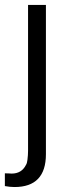

<svg xmlns="http://www.w3.org/2000/svg" viewBox="-55 -605 275 781"><path d="M-35.2 151.9V100.1Q-29.3 100.1 -22.7 100.3Q-16.1 100.6 -12.7 100.8Q-9.3 101.1 -7.8 101.1Q32.7 101.1 50.3 66.4Q55.2 59.1 56.6 45.4Q59.1 25.4 59.1 8.8V-585H131.8V22Q131.8 155.8 3.9 155.8Q-14.2 155.8 -35.2 151.9Z"/></svg>

Font: VL Oswald
Style: Light
Weight: 300
Designer: vernon adams
Foundry: vernon adams
Version: Version ; ttfautohint (v0.92.18-e454-dirty) -l 8 -r 50 -G 20